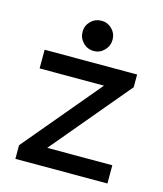

<svg xmlns="http://www.w3.org/2000/svg" viewBox="-101 -728 683 804"><g transform="rotate(15 241.0 -326.0)"><path d="M41 0V-59L320 -392H41V-473H442V-418L158 -79H440V0ZM241 -521Q213 -521 194 -540.5Q175 -560 175 -587Q175 -614 194 -633Q213 -652 241 -652Q267 -652 286 -633Q305 -614 305 -587Q305 -560 286 -540.5Q267 -521 241 -521Z"/></g></svg>

Font: Lil Grotesk Medium
Style: Regular
Weight: 500
Designer: Bastien Sozeau
Foundry: NBR — Bastien Sozeau
Version: Version 3.003; ttfautohint (v1.8.4.7-5d5b);gftools[0.9.33]